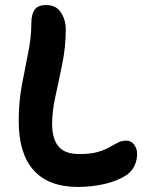

<svg xmlns="http://www.w3.org/2000/svg" viewBox="-20 -730 584 759"><path d="M288 9Q172 9 113 -57Q54 -123 54 -251Q54 -327 66.5 -394Q79 -461 91.5 -522Q104 -583 104 -641Q104 -672 116.5 -691Q129 -710 163 -710Q202 -710 221 -680.5Q240 -651 240 -614Q240 -546 226.5 -479Q213 -412 199.5 -351Q186 -290 186 -240Q186 -183 210.5 -152Q235 -121 294 -121Q338 -121 365.5 -129Q393 -137 411.5 -147.5Q430 -158 445.5 -166Q461 -174 479 -174Q499 -174 510.5 -158Q522 -142 522 -122Q522 -98 512.5 -76.5Q503 -55 482 -39Q444 -14 392.5 -2.5Q341 9 288 9Z"/></svg>

Font: Shantell Sans Normal
Style: Regular
Weight: 600
Designer: Stephen Nixon, Anya Danilova, Shantell Martin
Foundry: Arrow Type
Version: Version 1.009;[a7da0bfa3]